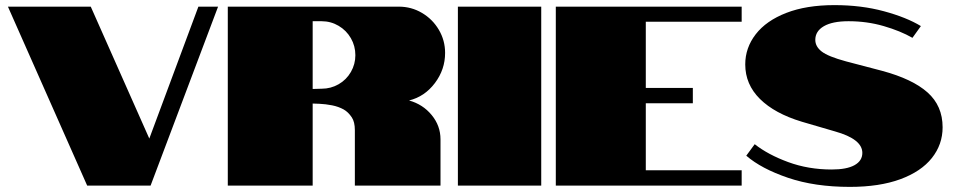

<svg xmlns="http://www.w3.org/2000/svg" viewBox="-20 -726 3729 751"><path d="M11 -700H335L564 -184L756 -700H833L569 0H321Z M871 -700H1540Q1589 -700 1630.5 -675.5Q1672 -651 1696.5 -609.5Q1721 -568 1721 -519Q1721 -454 1681 -401Q1641 -348 1580 -333Q1634 -318 1668.5 -276Q1703 -234 1703 -181V0H1368V-217Q1368 -249 1356 -267Q1342 -288 1324 -298Q1304 -309 1279 -314Q1253 -319 1230 -320L1203 -321V0H871ZM1238 -379Q1274 -379 1304.5 -396.5Q1335 -414 1352.5 -444.5Q1370 -475 1370 -510Q1370 -546 1352.5 -576.5Q1335 -607 1304.5 -625Q1274 -643 1238 -643H1203V-378Z M1771 -700H2097V0H1771Z M2154 -700H2881V-641H2506V-382H2690V-322H2506V-60H2881V0H2154Z M3667 -228Q3667 -161 3625 -108Q3583 -55 3501.5 -25Q3420 5 3304 5Q3167 5 3062.5 -30.5Q2958 -66 2899 -117L2932 -162Q2984 -121 3063 -92Q3142 -63 3233 -63Q3292 -63 3322.5 -80Q3353 -97 3353 -128Q3353 -182 3246 -212L3116 -250Q3010 -282 2952.5 -339Q2895 -396 2895 -474Q2895 -539 2936 -592Q2977 -645 3055.5 -675.5Q3134 -706 3244 -706Q3349 -706 3437.5 -682Q3526 -658 3582 -624L3549 -578Q3502 -605 3436.5 -624Q3371 -643 3299 -643Q3236 -643 3202.5 -623.5Q3169 -604 3169 -570Q3169 -544 3194 -524.5Q3219 -505 3289 -486L3430 -449Q3549 -417 3608 -364.5Q3667 -312 3667 -228Z"/></svg>

Font: Notable
Style: Regular
Weight: 400
Designer: Multiple Designers
Foundry: Google, Inc.
Version: Version 1.100